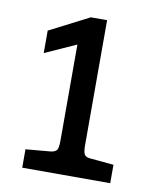

<svg xmlns="http://www.w3.org/2000/svg" viewBox="-64 -556 489 606"><g transform="rotate(10 180.0 -252.5)"><path d="M231 -505V-105Q231 -83 235.5 -75Q240 -67 255 -66L330 -59V0H48V-59L128 -66Q143 -68 147.5 -75.5Q152 -83 152 -105V-413L52 -368V-440L179 -505Z"/></g></svg>

Font: Enriqueta
Style: Regular
Weight: 400
Designer: Viviana Monsalve, Gustavo Ibarra
Foundry: Viviana Monsalve, Gustavo Ibarra
Version: Version 1.002